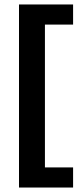

<svg xmlns="http://www.w3.org/2000/svg" viewBox="-20 -739 377 859"><path d="M307 -629H181V10H307V100H65V-719H307Z"/></svg>

Font: BM HANNA Pro
Style: Regular
Weight: 400
Designer: Woowa Brothers : Cheoljun Lim; Soyoung Lee; & Sandoll : Jooyeon Kang;
Foundry: Sandoll Communications Inc.
Version: Version 1.000;PS 1;hotconv 16.6.51;makeotf.lib2.5.65220